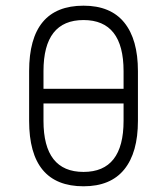

<svg xmlns="http://www.w3.org/2000/svg" viewBox="-20 -650 591 679"><path d="M133.8 -398.4V-335.9H417V-398.4Q417 -579.1 275.4 -579.1Q133.8 -579.1 133.8 -398.4ZM275.4 8.8Q83 8.8 83 -222.7V-398.4Q83 -629.9 275.4 -629.9Q371.1 -629.9 419.4 -570.3Q467.8 -510.7 467.8 -398.4V-222.7Q467.8 -110.4 419.4 -50.8Q371.1 8.8 275.4 8.8ZM417 -222.7V-284.2H133.8V-222.7Q133.8 -42 275.4 -42Q417 -42 417 -222.7Z"/></svg>

Font: Jura
Style: Book
Weight: 400
Version: Version 2.3